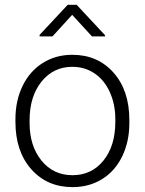

<svg xmlns="http://www.w3.org/2000/svg" viewBox="-20 -765 600 795"><path d="M43.9 -260.3V-272Q43.9 -348.1 73.5 -409.2Q103 -470.2 157 -504.2Q210.9 -538.1 279.3 -538.1Q384.8 -538.1 450.2 -464.1Q515.6 -390.1 515.6 -268.1V-255.9Q515.6 -179.2 486.1 -117.9Q456.5 -56.6 402.8 -23.4Q349.1 9.8 280.3 9.8Q175.3 9.8 109.6 -64.2Q43.9 -138.2 43.9 -260.3ZM102.5 -255.9Q102.5 -161.1 151.6 -100.3Q200.7 -39.6 280.3 -39.6Q359.4 -39.6 408.4 -100.3Q457.5 -161.1 457.5 -260.7V-272Q457.5 -332.5 435.1 -382.8Q412.6 -433.1 372.1 -460.7Q331.5 -488.3 279.3 -488.3Q201.2 -488.3 151.9 -427Q102.5 -365.7 102.5 -266.6ZM144 -614.3V-620.6L260.3 -745.1H297.4L415 -619.1V-614.3H360.8L278.8 -703.6L197.3 -614.3Z"/></svg>

Font: Roboto Light
Style: Regular
Weight: 300
Designer: Google
Version: Version 2.137; 2017